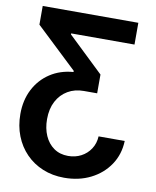

<svg xmlns="http://www.w3.org/2000/svg" viewBox="-100 -804 888 1094"><g transform="rotate(10 344.0 -256.5)"><path d="M651 -50.9Q648.4 26.8 608 87.1Q567.6 147.3 499.8 181.4Q432 215.4 346.8 215.4Q279 215.4 222.7 192.1Q166.3 168.9 125.1 126.6Q83.9 84.4 61.3 26.8Q38.7 -30.9 38.7 -99.4Q38.7 -179.9 71.1 -242.6Q103.5 -305.3 161.3 -343.3Q219.1 -381.4 295.5 -387.2V-394L57.3 -619.3V-727.5H610.5V-601.6H244V-595.7L449.2 -399.7V-291.1H372.7Q320.5 -291.4 280 -267.6Q239.5 -243.9 216.5 -200.4Q193.5 -156.9 193.5 -96.9Q193.5 -43.5 212 -1.5Q230.5 40.5 265 64.8Q299.6 89.1 347.5 89.1Q389 89.1 422.6 71.4Q456.2 53.7 476.9 22.1Q497.7 -9.5 499.8 -50.9Z"/></g></svg>

Font: Atlassian Sans
Style: Regular
Weight: 400
Designer: Rasmus Andersson
Foundry: Modifications by Atlassian Pty Ltd, manufactured by rsms
Version: Version 4.001;git-9221beed3